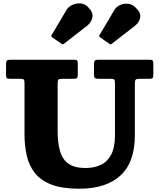

<svg xmlns="http://www.w3.org/2000/svg" viewBox="-20 -1106 950 1144"><path d="M630.5 -846Q636 -842 638.5 -841.5Q641 -841 646.5 -845.5L784.5 -952.5Q810.5 -973 815.5 -1002.5Q820.5 -1032 785.5 -1063.5Q765.5 -1082 740.8 -1083.8Q716 -1085.5 694.5 -1075.5Q673 -1065.5 662.5 -1048L575.5 -901.5Q570.5 -895 571 -891.2Q571.5 -887.5 578 -882.5ZM344 -847Q350.5 -841.5 353.8 -842Q357 -842.5 364 -847.5L499 -952.5Q525.5 -973.5 530.8 -1003.8Q536 -1034 503 -1065.5Q483.5 -1084.5 458 -1085.8Q432.5 -1087 410 -1076.2Q387.5 -1065.5 377 -1048L290.5 -902Q285.5 -896 285.5 -892Q285.5 -888 292 -882.5ZM639.5 -636.5Q655.5 -636.5 660.2 -632.2Q665 -628 665 -611.5V-300Q665 -227.5 642.5 -184.8Q620 -142 580.5 -123.5Q541 -105 489.5 -105Q425.5 -105 389.2 -129.8Q353 -154.5 338.2 -203.5Q323.5 -252.5 323.5 -324.5V-606.5Q323.5 -625.5 327.5 -631Q331.5 -636.5 350.5 -636.5H419Q434.5 -636.5 439 -641Q443.5 -645.5 443.5 -660.5V-727.5Q443.5 -741.5 439.5 -745.8Q435.5 -750 422 -750H41Q25.5 -750 20.8 -744.5Q16 -739 16 -722.5V-661Q16 -644 20.8 -640.2Q25.5 -636.5 42.5 -636.5H99.5Q115 -636.5 120.5 -632.8Q126 -629 126 -612.5V-307.5Q126 -239 139.2 -179.5Q152.5 -120 187.5 -75.5Q222.5 -31 286.5 -6.2Q350.5 18.5 452.5 18.5Q612 18.5 697.8 -60.2Q783.5 -139 783.5 -300V-609Q783.5 -627.5 789 -632Q794.5 -636.5 812.5 -636.5H867Q884.5 -636.5 889 -640.8Q893.5 -645 893.5 -661.5V-725Q893.5 -741 889.5 -745.5Q885.5 -750 870 -750H566Q548 -750 544 -743.2Q540 -736.5 540 -718V-661.5Q540 -646.5 545.2 -641.5Q550.5 -636.5 566 -636.5Z"/></svg>

Font: Besley ExtraBold
Style: Regular
Weight: 800
Designer: Owen Earl
Foundry: indestructible type*
Version: Version 2.001